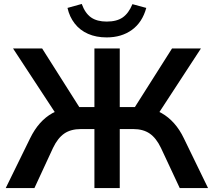

<svg xmlns="http://www.w3.org/2000/svg" viewBox="-20 -950 1081 970"><path d="M9 0 132 -251Q154 -296 182 -327.5Q210 -359 245 -378.5Q280 -398 323 -404L269 -365L46 -705H193L392 -391L368 -409H457V-705H585V-409H675L650 -391L849 -705H995L773 -365L719 -404Q762 -398 796.5 -378.5Q831 -359 859.5 -327Q888 -295 909 -251L1031 0H888L793 -203Q769 -253 736 -275.5Q703 -298 653 -298H585V0H457V-298H389Q338 -298 305 -275.5Q272 -253 248 -203L154 0ZM519 -761Q466 -761 425 -779Q384 -797 357.5 -831Q331 -865 321 -910L393 -930Q410 -883 440 -862Q470 -841 519 -841Q570 -841 600 -862Q630 -883 649 -929L719 -910Q699 -837 646.5 -799Q594 -761 519 -761Z"/></svg>

Font: Nunito Sans 10pt
Style: Bold
Weight: 700
Designer: Vernon Adams
Foundry: Vernon Adams
Version: Version 3.101;gftools[0.9.27]